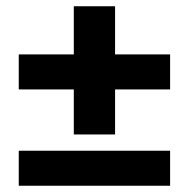

<svg xmlns="http://www.w3.org/2000/svg" viewBox="-20 -594 604 614"><path d="M524 -420V-308H348V-164H216V-308H40V-420H216V-574H348V-420ZM40 -112H524V0H40Z"/></svg>

Font: Chakra Petch
Style: Bold
Weight: 700
Designer: Katatrad Aksorn Co.,Ltd.
Foundry: Cadson Demak Co.,Ltd.
Version: Version 1.000; ttfautohint (v1.6)